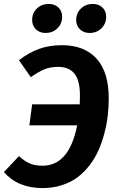

<svg xmlns="http://www.w3.org/2000/svg" viewBox="-35 -937 591 973"><path d="M195.8 -770Q165.5 -770 146.7 -788.6Q127.9 -807.1 127.9 -835.9Q127.9 -871.1 151.9 -894Q175.8 -917 211.9 -917Q242.7 -917 261.2 -898.9Q279.8 -880.9 279.8 -852.1Q279.8 -816.9 255.9 -793.5Q231.9 -770 195.8 -770ZM418.9 -770Q388.7 -770 369.9 -788.6Q351.1 -807.1 351.1 -835.9Q351.1 -870.6 375.2 -893.8Q399.4 -917 435.1 -917Q465.8 -917 484.4 -898.9Q502.9 -880.9 502.9 -852.1Q502.9 -816.9 479 -793.5Q455.1 -770 418.9 -770ZM278.8 -708Q392.1 -708 454.1 -640.1Q516.1 -572.3 516.1 -438Q516.1 -394 511 -350.6Q505.9 -307.1 494.1 -262Q482.4 -216.8 464.6 -176.5Q446.8 -136.2 419.7 -100.6Q392.6 -64.9 358.9 -39.3Q325.2 -13.7 279.3 1.2Q233.4 16.1 180.2 16.1Q55.7 16.1 -15.1 -64.9L61 -146Q87.9 -121.1 114.7 -109.1Q141.6 -97.2 180.2 -97.2Q315.9 -97.2 356 -301.8H113.8L127.9 -408.2H369.1Q370.1 -424.3 370.1 -454.1Q370.1 -529.8 342 -564Q314 -598.1 259.8 -598.1Q220.7 -598.1 190.4 -585.9Q160.2 -573.7 121.1 -545.9L61 -631.8Q110.4 -669.9 162.1 -689Q213.9 -708 278.8 -708Z"/></svg>

Font: FiraGO SemiBold
Style: Italic
Weight: 600
Italic angle: -8°
Designer: bBox Type GmbH
Foundry: bBox Type GmbH
Version: Version 1.001;PS 001.001;hotconv 1.0.88;makeotf.lib2.5.64775